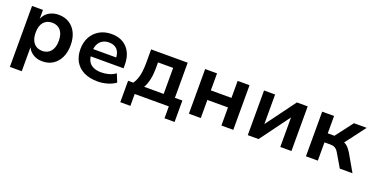

<svg xmlns="http://www.w3.org/2000/svg" viewBox="-28 -1165 3880 2004"><g transform="rotate(20 1912.5 -163.0)"><path d="M82 180V-497H203V-395H202Q222 -448 268.5 -477Q315 -506 377 -506Q445 -506 495.5 -474Q546 -442 573.5 -384.5Q601 -327 601 -249Q601 -173 574 -114.5Q547 -56 497 -23Q447 10 378 10Q318 10 274 -18.5Q230 -47 211 -93H214V180ZM341 -92Q400 -92 434.5 -133Q469 -174 469 -249Q469 -325 435 -365Q401 -405 341 -405Q281 -405 246.5 -365Q212 -325 212 -249Q212 -174 246.5 -133Q281 -92 341 -92Z M993 10Q903 10 839.5 -21.5Q776 -53 743 -111Q710 -169 710 -248Q710 -323 741.5 -381Q773 -439 830.5 -472.5Q888 -506 966 -506Q1038 -506 1091 -475.5Q1144 -445 1173 -388Q1202 -331 1202 -252V-212H814V-292H1108L1092 -275Q1092 -344 1060 -379Q1028 -414 969 -414Q928 -414 897.5 -396Q867 -378 850.5 -344.5Q834 -311 834 -263V-251Q834 -196 852.5 -161Q871 -126 907.5 -109Q944 -92 997 -92Q1037 -92 1078.5 -103Q1120 -114 1154 -139L1191 -49Q1152 -20 1098.5 -5Q1045 10 993 10Z M1291 132V-106H1349Q1370 -137 1382 -171.5Q1394 -206 1399.5 -251Q1405 -296 1405 -355V-496H1811V-106H1894V132H1782V0H1403V132ZM1470 -104H1687V-393H1519V-326Q1519 -262 1507 -204.5Q1495 -147 1470 -104Z M2005 0V-496H2137V-307H2366V-496H2498V0H2366V-201H2137V0Z M2659 0V-496H2782V-154H2772L3024 -496H3144V0H3020V-343H3031L2779 0Z M3305 0V-496H3437V-303H3511L3658 -496H3799L3611 -247L3591 -282Q3619 -279 3640 -268Q3661 -257 3679 -236.5Q3697 -216 3715 -186L3822 0H3681L3597 -143Q3585 -165 3572 -178Q3559 -191 3542.5 -197Q3526 -203 3502 -203H3437V0Z"/></g></svg>

Font: Nunito Sans 9pt
Style: Bold
Weight: 700
Version: Version 3.101;gftools[0.9.27]